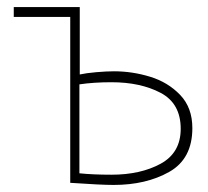

<svg xmlns="http://www.w3.org/2000/svg" viewBox="-20 -496 589 544"><path d="M206 -285Q224 -289 253 -291.5Q282 -294 303 -294Q355 -294 405.5 -278.5Q456 -263 490.5 -227Q525 -191 525 -133Q525 -46 459.5 -9Q394 28 302 28Q266 28 179 22V-448H19V-476H206ZM205 -5Q243 -1 296 -1Q378 -1 435 -32Q492 -63 492 -131Q492 -203 435 -233Q378 -263 296 -263Q246 -263 205 -257Z"/></svg>

Font: LINE Seed Sans KR Thin
Style: Regular
Weight: 250
Designer: LINE BX Design & Sandoll Inc & Dalton Maag Ltd
Foundry: Sandoll Inc.
Version: Version 1.000